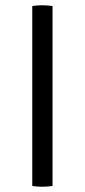

<svg xmlns="http://www.w3.org/2000/svg" viewBox="-20 -706 322 729"><path d="M102.5 -683Q110 -684.5 120 -685.2Q130 -686 140 -686Q151 -686 161.2 -685.2Q171.5 -684.5 179.5 -683V0Q171.5 1.5 161.2 2.2Q151 3 140 3Q130 3 120 2.2Q110 1.5 102.5 0Z"/></svg>

Font: Signika Light Light
Style: Regular
Weight: 300
Version: Version 2.001